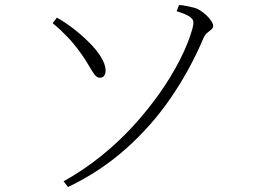

<svg xmlns="http://www.w3.org/2000/svg" viewBox="-20 -728 1040 773"><path d="M236 2Q315 -42 385.5 -98.5Q456 -155 515.5 -220Q575 -285 622.5 -352.5Q670 -420 703.5 -485.5Q737 -551 754 -610Q759 -627 758.5 -639Q758 -651 743.5 -661Q729 -671 691 -683L701 -708Q714 -707 727.5 -704.5Q741 -702 757 -698Q772 -695 786 -686Q800 -677 812 -665.5Q824 -654 831 -643Q838 -632 838 -624Q838 -615 830.5 -609Q823 -603 814 -595.5Q805 -588 798 -572Q746 -449 669 -336Q592 -223 488.5 -130.5Q385 -38 254 25ZM382 -415Q370 -415 360 -428.5Q350 -442 336.5 -466Q323 -490 300 -521Q276 -554 249 -582Q222 -610 192 -635L209 -657Q243 -638 277 -611.5Q311 -585 340 -556Q369 -527 386.5 -498.5Q404 -470 405 -447Q406 -433 400 -424Q394 -415 382 -415Z"/></svg>

Font: Noto Serif JP ExtraLight
Style: Regular
Weight: 200
Designer: Ryoko NISHIZUKA  (kana & ideographs); Frank Grießhammer (Latin, Greek & Cyrillic); Wenlong ZHANG  (bopomofo); Sandoll Co
Foundry: Adobe
Version: Version 2.002-H1;hotconv 1.1.0;makeotfexe 2.6.0